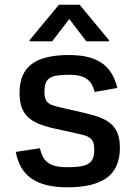

<svg xmlns="http://www.w3.org/2000/svg" viewBox="-20 -787 576 818"><path d="M47.2 -139.9 149.9 -155.5Q154.8 -135.3 162.3 -120.2Q169.7 -105.1 182.9 -95Q196 -84.9 216.3 -79.7Q236.5 -74.6 267 -74.6Q299.7 -74.6 321.7 -77.9Q343.8 -81.3 357.1 -89.8Q370.4 -98.4 376.1 -112.9Q381.7 -127.5 381.7 -149.9Q381.7 -169.4 377.1 -180.9Q372.5 -192.5 362.9 -199.6Q353.3 -206.7 339 -210.8Q324.6 -214.8 304.7 -219.1L212.4 -239.3Q174 -247.9 146 -259.2Q117.9 -270.6 99.4 -288Q81 -305.4 72.1 -330.4Q63.2 -355.5 63.2 -391Q63.2 -433.9 76.3 -464.5Q89.5 -495 115.8 -514.6Q142 -534.1 181.5 -543.3Q220.9 -552.6 273.8 -552.6Q324.6 -552.6 360.1 -542.6Q395.6 -532.7 419.6 -514.2Q443.5 -495.7 457.7 -470Q471.9 -444.2 480.1 -412.3L383.9 -395.2Q379.3 -409.1 373.4 -422.2Q367.5 -435.4 356.2 -445.7Q344.8 -456 325.6 -462.2Q306.5 -468.4 274.9 -468.4Q245.7 -468.4 225.5 -465.6Q205.3 -462.7 192.6 -454.9Q180 -447.1 174.7 -433.1Q169.4 -419 169.4 -396.7Q169.4 -376.1 174.2 -364.3Q179 -352.6 189.5 -345.7Q199.9 -338.8 216.3 -334.7Q232.6 -330.6 255 -325.3L341.6 -305.4Q379.3 -296.9 407.1 -286Q435 -275.2 453.7 -258.5Q472.3 -241.8 481.5 -217.5Q490.8 -193.2 490.8 -157.7Q490.8 -70.3 435.4 -29.7Q380 11 267.8 11Q215.2 11 176.7 1.1Q138.1 -8.9 111.5 -28.2Q84.9 -47.6 69.4 -75.6Q54 -103.7 47.2 -139.9ZM106.2 -610.8V-616.1L230.8 -766.7H319.2L444.2 -616.1V-610.8H348L275.2 -706L202.1 -610.8Z"/></svg>

Font: Cannonade Med
Style: Regular
Weight: 500
Designer: Rasmus Andersson
Foundry: rsms
Version: Version 3.012;git-f93a4a705